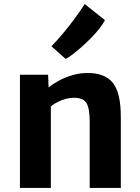

<svg xmlns="http://www.w3.org/2000/svg" viewBox="-20 -924 686 944"><path d="M78 0V-556.5H216.5L219 -494Q238 -510 267.5 -526.2Q297 -542.5 332.8 -553.5Q368.5 -564.5 405 -565Q492 -567 533 -518.8Q574 -470.5 574 -349.5V0H421V-328Q421 -393 404 -419Q387 -445 337.5 -443Q322.5 -442.5 303.8 -437.8Q285 -433 265.8 -423.8Q246.5 -414.5 230 -401V0ZM302.5 -634.5 233 -696.5Q258.5 -722.5 287.5 -757Q316.5 -791.5 344.8 -829.5Q373 -867.5 396.5 -904L496 -825Q487 -806.5 468.8 -783.5Q450.5 -760.5 427.2 -736.8Q404 -713 379.8 -691.8Q355.5 -670.5 335.2 -655.2Q315 -640 302.5 -634.5Z"/></svg>

Font: Koeln Type Sans
Style: Bold
Weight: 700
Designer: Eben Sorkin
Foundry: Eben Sorkin
Version: Version 2.001